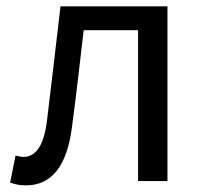

<svg xmlns="http://www.w3.org/2000/svg" viewBox="-20 -563 633 597"><path d="M60.8 13.4Q45.6 13.4 34.3 11.1Q23 8.8 11.5 4.7L28.3 -79.1Q34.1 -78.1 39.9 -76.6Q45.6 -75.1 53 -75.1Q82.1 -75.1 100.7 -102.9Q119.2 -130.6 126.4 -190.5Q137.4 -279 147.5 -367.2Q157.5 -455.5 168.1 -543.4H500.7V0H409.3V-469H240.2Q231.3 -393.4 222.6 -318.5Q213.9 -243.6 203.7 -167.3Q192.1 -77.2 156.4 -31.9Q120.7 13.4 60.8 13.4Z"/></svg>

Font: Noto Sans TC
Style: Regular
Weight: 100
Designer: Ryoko NISHIZUKA 西塚涼子 (kana, bopomofo & ideographs); Paul D. Hunt (Latin, Greek & Cyrillic); Sandoll Communications 산돌커뮤니
Foundry: Adobe
Version: Version 2.004;hotconv 1.0.118;makeotfexe 2.5.65603